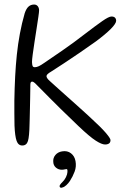

<svg xmlns="http://www.w3.org/2000/svg" viewBox="-20 -648 558 867"><path d="M80.5 9Q62.5 9 55 -11.8Q47.5 -32.5 45.5 -81Q45 -109 44.8 -137.2Q44.5 -165.5 44.8 -193.5Q45 -221.5 46.2 -249Q47.5 -276.5 48.5 -303.5Q51 -352.5 56 -400.8Q61 -449 69.8 -496Q78.5 -543 91.5 -588Q98.5 -609 108.8 -618.2Q119 -627.5 134 -627.5Q144.5 -627.5 150.5 -620Q156.5 -612.5 156.5 -601Q156.5 -594 153.2 -571.5Q150 -549 145.2 -518.8Q140.5 -488.5 135.8 -458Q131 -427.5 127.8 -402.8Q124.5 -378 124.5 -368Q125 -355.5 127.2 -350Q129.5 -344.5 137.5 -344.5Q145.5 -344.5 155.5 -349.2Q165.5 -354 177.5 -362.5Q208.5 -383.5 260.5 -419.2Q312.5 -455 368.5 -498.5Q411.5 -531.5 441.5 -552.5Q471.5 -573.5 483.5 -573.5Q491 -573.5 495.5 -571Q500 -568.5 502.2 -564.2Q504.5 -560 504.5 -554Q504.5 -548 498.2 -538.5Q492 -529 480.2 -517.2Q468.5 -505.5 451.5 -491.2Q434.5 -477 413 -461Q381 -438 342.2 -411.5Q303.5 -385 268.2 -361.8Q233 -338.5 211.5 -325Q199.5 -318 194.8 -313.2Q190 -308.5 190 -304Q190 -300 193.5 -294.5Q197 -289 205 -282Q213 -274.5 231.8 -257.8Q250.5 -241 274 -220Q297.5 -199 320.5 -178.5Q343.5 -158 361 -142Q378.5 -126 385 -120Q436.5 -73 457.8 -48Q479 -23 479 -15.5Q479 -8.5 476.2 -4.2Q473.5 0 468 2.2Q462.5 4.5 454.5 4.5Q439.5 4.5 412.5 -12.8Q385.5 -30 335.5 -77.5Q284 -126.5 253.2 -157Q222.5 -187.5 204.2 -205.8Q186 -224 174.2 -236.2Q162.5 -248.5 148.5 -262Q142 -269 137.8 -272.8Q133.5 -276.5 130.5 -278Q127.5 -279.5 125.5 -279.5Q121 -279.5 119 -276.2Q117 -273 117 -264Q117 -262 116.8 -245.5Q116.5 -229 116.2 -205.8Q116 -182.5 115.2 -158.2Q114.5 -134 114.2 -115Q114 -96 113.5 -89.5Q112.5 -31.5 106.2 -11.2Q100 9 80.5 9ZM250.5 197Q247.5 192.5 251.2 186.5Q255 180.5 261.5 174.5Q271.5 165 277.8 152Q284 139 284.5 129Q285 124 284.5 120Q284 116 280.5 115.5Q277 115.5 271.5 117Q266 118.5 259 118.5Q244 118.5 232.5 108.8Q221 99 220.5 82.5Q219 65 230.2 51.8Q241.5 38.5 260.5 35.5Q284 31.5 300.5 44.2Q317 57 321 79.5Q325.5 104 317 126.8Q308.5 149.5 295.5 169.5Q288.5 180 279.5 188.2Q270.5 196.5 262 198.5Q259 200 255.5 199.8Q252 199.5 250.5 197Z"/></svg>

Font: Gluten Thin ExtraLight
Style: Regular
Weight: 250
Version: Version 1.300